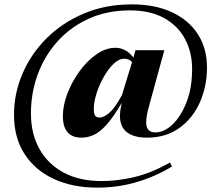

<svg xmlns="http://www.w3.org/2000/svg" viewBox="-20 -749 966 878"><path d="M690.5 -143.5Q730.5 -143.5 769 -180Q807.5 -216.5 833 -281.8Q858.5 -347 858.5 -433.5Q858.5 -510 826.2 -570.5Q794 -631 730.8 -666.2Q667.5 -701.5 574.5 -701.5Q470 -701.5 386.5 -663.8Q303 -626 243.8 -560.5Q184.5 -495 153 -410Q121.5 -325 121.5 -230Q121.5 -136.5 160.8 -67Q200 2.5 272.2 40.8Q344.5 79 444 79Q515.5 79 593.2 61Q671 43 757.5 -6L766.5 12.5Q692.5 57.5 606.8 83.2Q521 109 425.5 109Q311 109 225 68.8Q139 28.5 91.5 -46Q44 -120.5 44 -224Q44 -321.5 82.8 -412Q121.5 -502.5 193.2 -574Q265 -645.5 363.8 -687.2Q462.5 -729 582.5 -729Q689.5 -729 766.5 -693Q843.5 -657 885 -592.2Q926.5 -527.5 926.5 -440.5Q926.5 -354.5 894.2 -281.5Q862 -208.5 800.5 -164Q739 -119.5 651.5 -119.5Q593.5 -119.5 561 -143.8Q528.5 -168 528.5 -220.5Q528.5 -240.5 534 -265.5L536.5 -278.5Q497.5 -211.5 466 -177.2Q434.5 -143 407 -131.2Q379.5 -119.5 353.5 -119.5Q267.5 -119.5 267.5 -218Q267.5 -266.5 288 -320.5Q308.5 -374.5 343 -422.2Q377.5 -470 420.5 -500.2Q463.5 -530.5 509 -530.5Q530.5 -530.5 551.8 -519.5Q573 -508.5 590 -485.5L599.5 -519.5H731.5L661 -262Q648.5 -217.5 648.5 -189.5Q648.5 -143.5 690.5 -143.5ZM409 -252Q409 -229.5 414.8 -220.5Q420.5 -211.5 435 -211.5Q455.5 -211.5 481 -234Q506.5 -256.5 537.5 -314L584 -465Q570.5 -480.5 548.5 -480.5Q523.5 -480.5 498.8 -456.5Q474 -432.5 453.8 -396.2Q433.5 -360 421.2 -321Q409 -282 409 -252Z"/></svg>

Font: Newsreader 72pt
Style: Bold Italic
Weight: 700
Italic angle: -17°
Designer: Hugues Gentile
Foundry: Production Type
Version: Version 1.003; ttfautohint (v1.8.3)